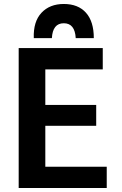

<svg xmlns="http://www.w3.org/2000/svg" viewBox="-20 -940 616 966"><path d="M517 6H74V-698H497V-591H208V-412H464V-307H208V-101H517ZM301 -920Q373 -920 412.5 -876Q452 -832 452 -748H361Q357 -823 301 -823Q245 -823 241 -748H150Q147 -831 188.5 -875.5Q230 -920 301 -920Z"/></svg>

Font: Repo
Style: DemiBold
Weight: 600
Designer: Stefan Peev
Foundry: Context Ltd
Version: Version 001.000